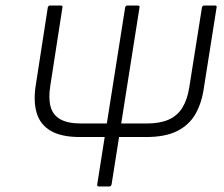

<svg xmlns="http://www.w3.org/2000/svg" viewBox="-20 -675 811 695"><path d="M269 -179Q202 -179 163.5 -201.5Q125 -224 112.5 -267Q100 -310 110 -370L153 -648Q155 -655 161 -655H200Q208 -655 206 -648L162 -364Q155 -320 163 -289.5Q171 -259 198 -243.5Q225 -228 274 -228H511Q559 -228 590.5 -242Q622 -256 640 -285Q658 -314 665 -358L711 -648Q713 -655 719 -655H758Q766 -655 764 -648L718 -357Q710 -301 687 -261.5Q664 -222 621 -200.5Q578 -179 509 -179ZM339 0Q330 0 332 -8L433 -648Q435 -655 441 -655H478Q487 -655 485 -648L384 -8Q382 0 376 0Z"/></svg>

Font: Sofia Sans Light
Style: Italic
Weight: 300
Italic angle: -9°
Version: Version 4.100-B